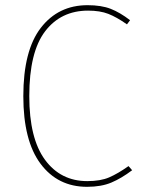

<svg xmlns="http://www.w3.org/2000/svg" viewBox="-20 -711 552 741"><path d="M482 -633 470 -617Q430 -645 398 -657.5Q366 -670 320 -670Q215 -670 154 -590Q93 -510 93 -340Q93 -177 153.5 -94.5Q214 -12 317 -12Q368 -12 401.5 -26.5Q435 -41 476 -70L490 -54Q449 -23 410 -6.5Q371 10 316 10Q203 10 136.5 -79Q70 -168 70 -340Q70 -516 137.5 -603.5Q205 -691 318 -691Q371 -691 407 -677Q443 -663 482 -633Z"/></svg>

Font: Fira Sans Condensed Thin
Style: Regular
Weight: 250
Width: 3
Designer: Carrois Corporate & Edenspiekermann AG
Foundry: Carrois Corporate GbR & Edenspiekermann AG
Version: Version 4.203